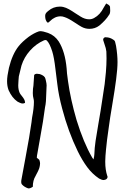

<svg xmlns="http://www.w3.org/2000/svg" viewBox="-20 -1031 714 1100"><path d="M574.2 -987.8Q578.6 -996.6 588.4 -1011.2Q589.8 -1010.3 594.7 -1007.6Q599.6 -1004.9 602.1 -1003.2Q604.5 -1001.5 607.2 -998.3Q609.9 -995.1 610.4 -991.2Q610.4 -988.3 610.8 -981.4Q611.3 -974.6 611.3 -970.7Q611.3 -952.6 604.5 -945.3Q585.4 -914.6 548.8 -884.3Q524.4 -865.7 492.2 -865.7Q468.8 -865.7 447.8 -877Q439 -881.3 405 -903.8Q371.1 -926.3 349.6 -933.1Q338.4 -937.5 327.1 -937.5Q293.9 -937.5 266.1 -909.7Q265.1 -909.2 261.7 -905.5Q258.3 -901.9 257.1 -901.9Q255.9 -901.9 251.5 -901.9Q238.8 -915 238.8 -938.5Q238.8 -943.8 239.3 -946.3Q239.7 -949.7 241.9 -953.1Q244.1 -956.5 245.4 -958.3Q246.6 -960 251.2 -963.9Q255.9 -967.8 256.3 -968.3Q285.2 -993.2 322.8 -993.2Q333.5 -993.2 341.8 -991.2Q358.4 -987.3 375 -978Q391.6 -968.8 410.6 -955.8Q429.7 -942.9 440.9 -936.5Q466.3 -920.4 490.7 -920.4Q505.9 -920.4 519 -927.7Q553.7 -946.3 574.2 -987.8ZM203.6 -851.6Q208.5 -852.5 213.9 -852.5Q224.1 -852.5 252 -843.3Q254.4 -842.3 256.3 -841.8Q293.5 -828.1 316.4 -793.5Q353 -735.4 361.8 -638.7Q362.3 -616.7 369.6 -566.4Q383.8 -462.9 418.5 -343.8Q458.5 -213.9 507.8 -128.9Q512.7 -121.1 515.6 -117.7Q520 -134.8 520.5 -146.5Q521.5 -182.1 527.6 -223.9Q533.7 -265.6 543 -317.6Q552.2 -369.6 556.2 -395.5Q558.6 -413.6 567.4 -468.5Q576.2 -523.4 579.6 -549.1Q583 -574.7 586.7 -617.4Q590.3 -660.2 590.3 -696.3Q590.3 -716.3 589.4 -735.8Q588.4 -745.6 585.7 -755.6Q583 -765.6 578.1 -779.8Q573.2 -793.9 571.8 -799.3Q569.8 -805.2 572.5 -810.3Q575.2 -815.4 581.5 -817.4Q584 -817.4 586.4 -817.4Q610.4 -817.4 631.3 -802.2Q636.7 -798.8 638.9 -793Q641.1 -787.1 642.3 -779.1Q643.6 -771 645 -767.1Q653.3 -716.8 653.3 -675.3Q653.3 -637.7 645.3 -575.7Q637.2 -513.7 625.2 -443.4Q613.3 -373 611.3 -358.4Q609.9 -347.2 603 -300Q596.2 -252.9 593.5 -231Q590.8 -209 587.2 -172.6Q583.5 -136.2 583 -108.4Q583 -105.5 583 -102.5Q583 -58.1 594.7 -22.9Q598.1 -17.1 594.5 -10.5Q590.8 -3.9 584.5 -2Q576.7 0.5 571.3 0.5Q564.5 0.5 547.4 -8.3Q508.3 -34.7 479.5 -73.7Q450.7 -112.8 425.3 -164.6Q370.6 -277.3 336.4 -408.2Q315.9 -483.9 308.1 -551.3L297.9 -633.3Q290 -702.6 279.3 -736.3Q265.1 -781.2 249.5 -797.4Q244.1 -804.2 231.9 -799.8Q186.5 -779.8 152.1 -741.2Q117.7 -702.6 103 -655.3Q100.6 -647.9 87.9 -593.3Q87.4 -587.9 85.9 -569.8Q84.5 -551.8 84.5 -542Q84.5 -516.1 93.3 -497.6Q96.7 -491.2 105 -481.2Q113.3 -471.2 118.4 -461.9Q123.5 -452.6 123.5 -442.9Q123.5 -442.4 123.5 -441.9Q117.2 -438 110.4 -438Q107.4 -438 104.2 -438.5Q101.1 -439 97.4 -440.7Q93.8 -442.4 91.8 -443.1Q89.8 -443.8 85.2 -446.3Q80.6 -448.7 79.6 -449.2Q48.8 -470.7 29.3 -514.2Q20.5 -537.6 20.5 -565.9Q20.5 -593.8 31.2 -642.1Q50.8 -721.7 87.4 -767.1Q107.4 -792 144 -819.8Q175.3 -842.3 203.6 -851.6ZM175.8 -601.6Q181.6 -608.4 191.9 -608.4Q193.4 -608.4 208.5 -606.4Q236.8 -596.7 240.2 -580.1Q241.2 -576.2 243.2 -567.9Q245.1 -559.6 246.1 -553.2Q247.1 -546.9 247.1 -540.5Q247.1 -536.6 246.6 -532.7Q245.6 -519.5 245.1 -495.6Q244.6 -471.7 243.2 -451.9Q241.7 -432.1 237.8 -415Q232.9 -376 226.1 -334.2Q219.2 -292.5 209 -235.8Q198.7 -179.2 194.8 -155.3Q190.9 -136.7 190.9 -127Q191.9 -125.5 199.2 -120.6Q206.5 -115.7 207 -109.9Q209.5 -101.6 209.5 -93.3Q209.5 -86.9 208 -80.3Q206.5 -73.7 205.3 -68.8Q204.1 -64 200.4 -55.9Q196.8 -47.9 195.3 -45.2Q193.8 -42.5 189 -33.2Q184.1 -23.9 183.6 -22.5Q168 2.4 168 39.1Q149.9 50.8 140.6 47.9Q119.1 40.5 106 25.9Q100.1 20 102.1 2Q111.3 -43.9 126.2 -128.2Q141.1 -212.4 146.5 -240.7Q148.4 -255.9 155 -295.2Q161.6 -334.5 163.6 -356Q174.3 -411.1 174.3 -447.3Q174.3 -458 171.9 -466.3Q168 -479.5 168 -497.6Q168 -503.9 168.9 -522Q171.9 -536.6 173.1 -563.7Q174.3 -590.8 175.8 -601.6Z"/></svg>

Font: Avessa
Style: Medium
Weight: 500
Designer: Arman Khorramak
Foundry: Arman Khorramak
Version: Version 1.000; ttfautohint (v1.8.1)